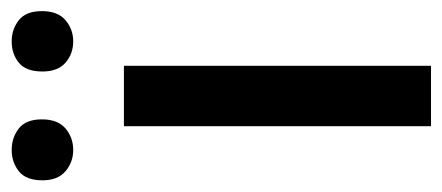

<svg xmlns="http://www.w3.org/2000/svg" viewBox="-252 -536 776 337"><g transform="rotate(-90 136.5 -368.0)"><path d="M189 0H83V-539H189ZM-12 -682Q-12 -711 4 -723.5Q20 -736 41 -736Q63 -736 79 -723.5Q95 -711 95 -683Q95 -655 79 -641.5Q63 -628 41 -628Q20 -628 4 -641.5Q-12 -655 -12 -682ZM179 -682Q179 -711 194.5 -723.5Q210 -736 232 -736Q253 -736 269 -723.5Q285 -711 285 -683Q285 -655 269 -641.5Q253 -628 232 -628Q210 -628 194.5 -641.5Q179 -655 179 -682Z"/></g></svg>

Font: Noto Sans Devanagari Medium
Style: Regular
Weight: 500
Version: Version 2.003